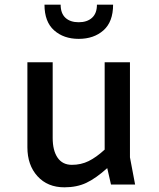

<svg xmlns="http://www.w3.org/2000/svg" viewBox="-20 -788 680 820"><path d="M454 0 438 -70Q389 -26 348.5 -7Q308 12 255 12Q183 12 140 -35.5Q97 -83 97 -159V-522H205V-199Q205 -145 226 -114.5Q247 -84 287 -84Q326 -84 358.5 -100Q391 -116 427 -149V-522H535V-116L557 0ZM170 -768H239Q239 -731 259.5 -712Q280 -693 316 -693Q352 -693 373 -712Q394 -731 394 -768H463Q463 -695 422 -658.5Q381 -622 316 -622Q252 -622 211 -658.5Q170 -695 170 -768Z"/></svg>

Font: Amiko SemiBold
Style: Regular
Weight: 600
Designer: Pablo Impallari, Rodrigo Fuenzalida, Andres Torresi
Foundry: Impallari Type
Version: Version 1.001; ttfautohint (v1.3)